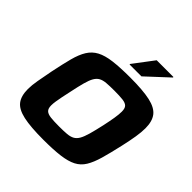

<svg xmlns="http://www.w3.org/2000/svg" viewBox="-230 -1088 1281 1281"><g transform="rotate(45 411.0 -447.0)"><path d="M368 8Q247 8 179 -7Q111 -22 83.5 -58Q56 -94 56 -159Q56 -195 64.5 -242.5Q73 -290 85 -352Q103 -440 119 -500.5Q135 -561 159 -599.5Q183 -638 222.5 -659Q262 -680 325.5 -688Q389 -696 485 -696Q605 -696 672.5 -681Q740 -666 768 -629.5Q796 -593 796 -528Q796 -491 788.5 -444.5Q781 -398 767 -336Q747 -247 729.5 -186Q712 -125 688.5 -86.5Q665 -48 626 -28Q587 -8 525 0Q463 8 368 8ZM379 -129Q423 -129 452.5 -131.5Q482 -134 501 -144.5Q520 -155 533 -177.5Q546 -200 557.5 -240.5Q569 -281 583 -344Q594 -395 600 -432Q606 -469 606 -495Q606 -526 593 -539Q580 -552 551 -555.5Q522 -559 472 -559Q427 -559 397.5 -556.5Q368 -554 349 -543.5Q330 -533 317 -510.5Q304 -488 293 -447.5Q282 -407 269 -344Q261 -309 255.5 -281Q250 -253 246.5 -231Q243 -209 243 -191Q243 -162 256.5 -149Q270 -136 300 -132.5Q330 -129 379 -129ZM420 -754V-759L528 -902H686V-897L532 -754Z"/></g></svg>

Font: Saira Expanded
Style: Bold Italic
Weight: 700
Width: 7
Italic angle: -12°
Designer: Hector Gatti with collaboration of the Omnibus-Type team
Foundry: Omnibus-Type
Version: Version 1.101